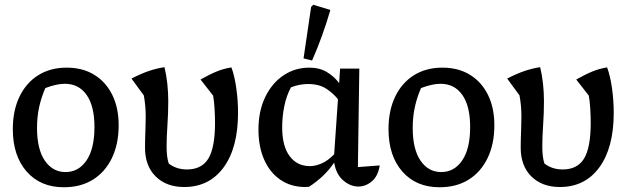

<svg xmlns="http://www.w3.org/2000/svg" viewBox="-20 -779 2655 809"><path d="M249 10Q150 10 92 -56.5Q34 -123 34 -235Q34 -313 62 -371.5Q90 -430 141 -462Q192 -494 261 -494Q328 -494 377 -464Q426 -434 453 -379.5Q480 -325 480 -251Q480 -172 451.5 -113Q423 -54 371.5 -22Q320 10 249 10ZM256 -54Q311 -54 344.5 -103Q378 -152 378 -244Q378 -332 345 -379Q312 -426 253 -426Q219 -426 171 -408Q154 -369 145 -328Q136 -287 136 -240Q136 -150 169 -102Q202 -54 256 -54Z M756 9Q681 9 636 -35.5Q591 -80 591 -157Q591 -170 591.5 -192.5Q592 -215 593 -241Q594 -267 594 -289Q594 -333 586 -377L534 -448Q575 -469 607.5 -480Q640 -491 673 -496Q681 -463 685 -426.5Q689 -390 689 -353Q689 -303 685.5 -252Q682 -201 682 -162Q682 -116 691 -90Q723 -65 768 -65Q830 -65 858 -111Q886 -157 886 -262Q886 -291 884 -322.5Q882 -354 878 -376L825 -444Q864 -466 893.5 -478Q923 -490 955 -495Q968 -461 975.5 -408.5Q983 -356 983 -304Q983 -157 922.5 -74Q862 9 756 9Z M1282 8Q1275 9 1266 9Q1206 9 1161.5 -21.5Q1117 -52 1093 -106.5Q1069 -161 1069 -233Q1069 -311 1097.5 -370Q1126 -429 1174.5 -461.5Q1223 -494 1284 -494Q1326 -494 1357 -475.5Q1388 -457 1409 -429L1413 -490H1494L1488 -75L1580 -82Q1573 -37 1547 -15Q1521 7 1490 7Q1456 7 1426 -19Q1396 -45 1388 -94Q1364 -59 1337 -34.5Q1310 -10 1282 8ZM1169 -242Q1169 -163 1200.5 -121Q1232 -79 1286 -79Q1309 -79 1335.5 -90.5Q1362 -102 1388 -129L1404 -361Q1385 -385 1355 -405Q1325 -425 1278 -425Q1242 -425 1206 -411Q1187 -376 1178 -332Q1169 -288 1169 -242ZM1295 -524 1259 -533 1291 -750 1300 -759 1372 -737Q1356 -682 1337 -629Q1318 -576 1295 -524Z M1832 10Q1733 10 1675 -56.5Q1617 -123 1617 -235Q1617 -313 1645 -371.5Q1673 -430 1724 -462Q1775 -494 1844 -494Q1911 -494 1960 -464Q2009 -434 2036 -379.5Q2063 -325 2063 -251Q2063 -172 2034.5 -113Q2006 -54 1954.5 -22Q1903 10 1832 10ZM1839 -54Q1894 -54 1927.5 -103Q1961 -152 1961 -244Q1961 -332 1928 -379Q1895 -426 1836 -426Q1802 -426 1754 -408Q1737 -369 1728 -328Q1719 -287 1719 -240Q1719 -150 1752 -102Q1785 -54 1839 -54Z M2339 9Q2264 9 2219 -35.5Q2174 -80 2174 -157Q2174 -170 2174.5 -192.5Q2175 -215 2176 -241Q2177 -267 2177 -289Q2177 -333 2169 -377L2117 -448Q2158 -469 2190.5 -480Q2223 -491 2256 -496Q2264 -463 2268 -426.5Q2272 -390 2272 -353Q2272 -303 2268.5 -252Q2265 -201 2265 -162Q2265 -116 2274 -90Q2306 -65 2351 -65Q2413 -65 2441 -111Q2469 -157 2469 -262Q2469 -291 2467 -322.5Q2465 -354 2461 -376L2408 -444Q2447 -466 2476.5 -478Q2506 -490 2538 -495Q2551 -461 2558.5 -408.5Q2566 -356 2566 -304Q2566 -157 2505.5 -74Q2445 9 2339 9Z"/></svg>

Font: Piazzolla Medium
Style: Regular
Weight: 500
Designer: Juan Pablo del Peral
Foundry: Huerta Tipografica
Version: Version 1.330